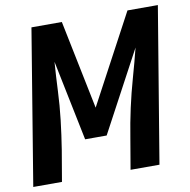

<svg xmlns="http://www.w3.org/2000/svg" viewBox="-81 -816 888 896"><g transform="rotate(-10 362.5 -367.5)"><path d="M5 0H141L166 -147Q177 -216 185 -284.5Q193 -353 196 -421.5Q199 -490 204 -558L282 -177H384L588 -558Q571 -490 551.5 -421.5Q532 -353 517 -284.5Q502 -216 491 -147L466 0H603L725 -735H581L356 -314L270 -735H126Z"/></g></svg>

Font: Iosevka Sparkle XBdObl
Style: Regular
Weight: 800
Italic angle: -9°
Designer: Belleve Invis
Foundry: Belleve Invis
Version: Version 4.5.0; ttfautohint (v1.8.3)